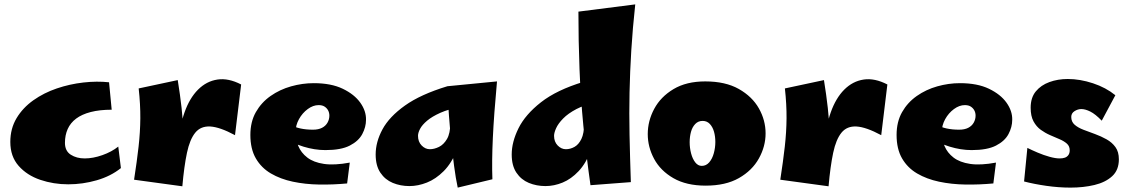

<svg xmlns="http://www.w3.org/2000/svg" viewBox="-20 -834 5146 875"><path d="M291 6Q224 6 163.5 -14.5Q103 -35 65 -78Q27 -121 27 -187Q27 -248 55.5 -295.5Q84 -343 132 -377Q180 -411 239 -431Q298 -451 360 -458Q422 -465 477 -459L489 -334Q434 -334 393.5 -323.5Q353 -313 327 -293.5Q301 -274 288.5 -246Q276 -218 276 -183Q276 -146 302.5 -129Q329 -112 366 -112Q404 -112 446.5 -127Q489 -142 519 -166L531 -68Q485 -31 421 -12.5Q357 6 291 6Z M811 15 794 -171Q798 -257 821 -322Q844 -387 882.5 -425.5Q921 -464 971 -471.5Q1021 -479 1079 -449L1051 -218Q982 -255 938.5 -257.5Q895 -260 870 -229.5Q845 -199 832 -137.5Q819 -76 811 15ZM811 15 591 -15Q604 -99 611.5 -165.5Q619 -232 619.5 -295Q620 -358 612 -431L790 -469Q801 -401 807.5 -342.5Q814 -284 816 -228Q818 -172 816.5 -113Q815 -54 811 15Z M1562 2Q1498 8 1434.5 7Q1371 6 1314.5 -6Q1258 -18 1214.5 -43.5Q1171 -69 1146 -112Q1121 -155 1121 -219Q1121 -279 1146 -323Q1171 -367 1213 -396.5Q1255 -426 1306.5 -440.5Q1358 -455 1410 -455Q1489 -455 1542 -429.5Q1595 -404 1622 -366Q1649 -328 1648 -288Q1648 -255 1631 -223Q1614 -191 1574 -170.5Q1534 -150 1463 -150Q1438 -150 1413 -154Q1388 -158 1363.5 -165.5Q1339 -173 1316 -183.5Q1293 -194 1273 -207L1302 -266Q1324 -254 1349.5 -248.5Q1375 -243 1406 -243Q1431 -243 1447.5 -251.5Q1464 -260 1472.5 -275Q1481 -290 1481 -307Q1481 -320 1475.5 -330.5Q1470 -341 1459.5 -348Q1449 -355 1432 -355Q1407 -355 1382.5 -337Q1358 -319 1342.5 -291Q1327 -263 1327 -232Q1327 -199 1339.5 -168.5Q1352 -138 1380.5 -116Q1409 -94 1456.5 -87Q1504 -80 1574 -93Z M1846 14Q1805 14 1770 -0.5Q1735 -15 1713.5 -47Q1692 -79 1692 -130Q1692 -187 1723 -244.5Q1754 -302 1825.5 -353Q1897 -404 2019 -441L2081 -347Q2025 -337 1987 -320Q1949 -303 1926.5 -284Q1904 -265 1894.5 -247Q1885 -229 1885 -215Q1885 -188 1901.5 -171Q1918 -154 1939 -154Q1959 -154 1980.5 -164.5Q2002 -175 2017 -200.5Q2032 -226 2032 -272L2091 -299Q2086 -210 2062 -150Q2038 -90 2002 -54Q1966 -18 1925.5 -2Q1885 14 1846 14ZM2066 21Q2057 -20 2049.5 -77Q2042 -134 2036 -194Q2030 -254 2026 -307.5Q2022 -361 2020 -397.5Q2018 -434 2019 -441L2245 -463Q2231 -312 2226 -205Q2221 -98 2224 -17Z M2855 -4 2671 10Q2651 -131 2638.5 -261Q2626 -391 2621 -519.5Q2616 -648 2616 -781L2875 -814Q2863 -703 2857 -605Q2851 -507 2849 -413Q2847 -319 2849 -219.5Q2851 -120 2855 -4ZM2466 14Q2425 14 2390 -0.5Q2355 -15 2333.5 -47Q2312 -79 2312 -130Q2312 -187 2343 -249.5Q2374 -312 2445.5 -368Q2517 -424 2639 -461L2701 -367Q2645 -357 2607 -337Q2569 -317 2546.5 -294Q2524 -271 2514.5 -250Q2505 -229 2505 -215Q2505 -188 2521.5 -171Q2538 -154 2559 -154Q2579 -154 2598 -164.5Q2617 -175 2629.5 -200.5Q2642 -226 2642 -272L2701 -299Q2696 -210 2673.5 -150Q2651 -90 2617 -54Q2583 -18 2544 -2Q2505 14 2466 14Z M3196 12Q3108 12 3049 -22Q2990 -56 2961 -110Q2932 -164 2932 -223Q2932 -283 2961.5 -338Q2991 -393 3049.5 -428Q3108 -463 3194 -463Q3286 -463 3347 -428.5Q3408 -394 3438.5 -340Q3469 -286 3469 -226Q3469 -167 3438.5 -112Q3408 -57 3347.5 -22.5Q3287 12 3196 12ZM3178 -78Q3198 -78 3212 -94Q3226 -110 3233 -135.5Q3240 -161 3240 -187Q3240 -212 3234 -233.5Q3228 -255 3215 -269Q3202 -283 3182 -283Q3162 -283 3148.5 -269Q3135 -255 3129 -233Q3123 -211 3123 -186Q3123 -160 3129.5 -135Q3136 -110 3148.5 -94Q3161 -78 3178 -78Z M3756 15 3739 -171Q3743 -257 3766 -322Q3789 -387 3827.5 -425.5Q3866 -464 3916 -471.5Q3966 -479 4024 -449L3996 -218Q3927 -255 3883.5 -257.5Q3840 -260 3815 -229.5Q3790 -199 3777 -137.5Q3764 -76 3756 15ZM3756 15 3536 -15Q3549 -99 3556.5 -165.5Q3564 -232 3564.5 -295Q3565 -358 3557 -431L3735 -469Q3746 -401 3752.5 -342.5Q3759 -284 3761 -228Q3763 -172 3761.5 -113Q3760 -54 3756 15Z M4507 2Q4443 8 4379.5 7Q4316 6 4259.5 -6Q4203 -18 4159.5 -43.5Q4116 -69 4091 -112Q4066 -155 4066 -219Q4066 -279 4091 -323Q4116 -367 4158 -396.5Q4200 -426 4251.5 -440.5Q4303 -455 4355 -455Q4434 -455 4487 -429.5Q4540 -404 4567 -366Q4594 -328 4593 -288Q4593 -255 4576 -223Q4559 -191 4519 -170.5Q4479 -150 4408 -150Q4383 -150 4358 -154Q4333 -158 4308.5 -165.5Q4284 -173 4261 -183.5Q4238 -194 4218 -207L4247 -266Q4269 -254 4294.5 -248.5Q4320 -243 4351 -243Q4376 -243 4392.5 -251.5Q4409 -260 4417.5 -275Q4426 -290 4426 -307Q4426 -320 4420.5 -330.5Q4415 -341 4404.5 -348Q4394 -355 4377 -355Q4352 -355 4327.5 -337Q4303 -319 4287.5 -291Q4272 -263 4272 -232Q4272 -199 4284.5 -168.5Q4297 -138 4325.5 -116Q4354 -94 4401.5 -87Q4449 -80 4519 -93Z M4859 21Q4805 21 4749 13Q4693 5 4647 -7L4662 -160Q4682 -150 4709 -138.5Q4736 -127 4763 -119.5Q4790 -112 4809 -112Q4823 -112 4833 -115.5Q4843 -119 4849 -127.5Q4855 -136 4855 -149Q4855 -168 4842 -179.5Q4829 -191 4809 -199.5Q4789 -208 4766 -218Q4743 -228 4723 -242.5Q4703 -257 4690 -281Q4677 -305 4677 -343Q4677 -389 4700.5 -417.5Q4724 -446 4762.5 -460Q4801 -474 4846 -474Q4902 -474 4961 -454.5Q5020 -435 5063 -400L5001 -284Q4972 -314 4949 -325.5Q4926 -337 4908 -337Q4892 -337 4877 -327.5Q4862 -318 4862 -301Q4862 -279 4877.5 -265.5Q4893 -252 4918 -242.5Q4943 -233 4970.5 -223Q4998 -213 5023 -199Q5048 -185 5063.5 -163.5Q5079 -142 5079 -108Q5079 -59 5048.5 -31Q5018 -3 4968 9Q4918 21 4859 21Z"/></svg>

Font: Marhey
Style: Bold
Weight: 700
Designer: Nur Syamsi & Bustanul Arifin
Foundry: Namelatype
Version: Version 1.000